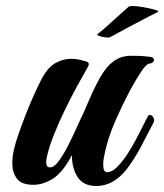

<svg xmlns="http://www.w3.org/2000/svg" viewBox="-20 -614 548 640"><path d="M301 6Q257 6 238 -25Q219 -56 220 -97Q189 -39 156.5 -18.5Q124 2 91 2Q51 2 36 -19Q21 -40 21 -69Q21 -92 26.5 -115.5Q32 -139 39 -159Q52 -197 67.5 -236.5Q83 -276 98 -308Q113 -340 121 -355Q141 -391 166 -404.5Q191 -418 217 -418Q225 -418 233.5 -417Q242 -416 249 -414Q262 -411 269 -408.5Q276 -406 276 -400Q276 -397 273 -391Q259 -367 238.5 -329.5Q218 -292 197 -249Q176 -206 159.5 -164.5Q143 -123 136 -90Q135 -85 134.5 -81Q134 -77 134 -73Q134 -56 147 -56Q160 -56 175 -76Q190 -96 204.5 -124Q219 -152 229.5 -175.5Q240 -199 243 -205Q260 -240 273.5 -272.5Q287 -305 303 -336Q325 -380 348 -401Q371 -422 396 -426Q404 -428 411.5 -428Q419 -428 426 -428Q443 -428 456.5 -427Q470 -426 476 -425Q493 -424 493 -415Q493 -404 478 -402Q468 -401 451.5 -376.5Q435 -352 417 -319Q389 -267 363 -207.5Q337 -148 326 -88Q325 -81 324.5 -75.5Q324 -70 324 -65Q324 -40 337 -40Q353 -40 370 -57Q387 -74 403 -98Q417 -119 431 -145Q445 -171 456 -193.5Q467 -216 472 -225Q475 -231 480 -231Q486 -231 491 -222.5Q496 -214 492 -206Q473 -169 451 -127Q429 -85 403 -51Q359 6 301 6ZM347 -490Q343 -488 331 -489.5Q319 -491 310 -494.5Q301 -498 306 -501Q318 -510 338 -528Q358 -546 378 -564Q398 -582 408 -591Q411 -594 422 -594Q436 -594 458.5 -590Q481 -586 496.5 -581.5Q512 -577 506 -574Q494 -568 470.5 -556Q447 -544 421 -530Q395 -516 374.5 -505Q354 -494 347 -490Z"/></svg>

Font: Praise
Style: Regular
Weight: 400
Designer: Robert E. Leuschke
Foundry: Robert E. Leuschke
Version: Version 1.100; ttfautohint (v1.8.3)